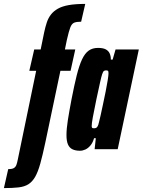

<svg xmlns="http://www.w3.org/2000/svg" viewBox="-104 -763 730 982"><path d="M-84 199 -62 102Q-42 102 -33 96.5Q-24 91 -20 80Q-16 69 -13 53L81 -401H46L71 -510H104L122 -598Q128 -626 135.5 -648.5Q143 -671 156.5 -688.5Q170 -706 192 -718.5Q214 -731 248 -737Q282 -743 332 -743L311 -652Q288 -652 275.5 -647Q263 -642 255.5 -622.5Q248 -603 238 -559L228 -510H281L257 -401H205L128 -35Q114 31 102 74Q90 117 75.5 142Q61 167 41 179.5Q21 192 -9.5 195.5Q-40 199 -84 199Z M305 8Q282 8 266.5 0.5Q251 -7 243.5 -24.5Q236 -42 236 -72Q236 -104 243 -148.5Q250 -193 262 -256Q276 -328 288.5 -378Q301 -428 315.5 -459Q330 -490 349.5 -504Q369 -518 397 -518Q423 -518 437 -510.5Q451 -503 457 -489.5Q463 -476 463 -458H472L487 -510H606L498 0H380L386 -56H377Q371 -34 359 -19.5Q347 -5 333 1.5Q319 8 305 8ZM377 -107Q382 -107 386.5 -108.5Q391 -110 395 -116.5Q399 -123 402 -137Q405 -147 410.5 -172.5Q416 -198 423 -230.5Q430 -263 436.5 -295.5Q443 -328 447 -353.5Q451 -379 451 -389Q451 -400 447 -401.5Q443 -403 438 -403Q432 -403 427.5 -400Q423 -397 418.5 -383.5Q414 -370 407.5 -340Q401 -310 389 -255Q376 -193 370.5 -162Q365 -131 365 -119Q365 -113 366.5 -110.5Q368 -108 371 -107.5Q374 -107 377 -107Z"/></svg>

Font: Saira UltraCondensed Black
Style: Italic
Weight: 900
Width: 1
Italic angle: -12°
Designer: Hector Gatti with collaboration of the Omnibus-Type team
Foundry: Omnibus-Type
Version: Version 1.101